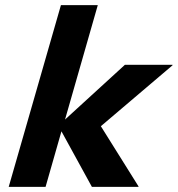

<svg xmlns="http://www.w3.org/2000/svg" viewBox="-20 -730 694 750"><path d="M218 -710H362L234 -263L468 -477H654V-475L374 -237L521 -2V0H339L220 -217L158 0H14Z"/></svg>

Font: Intel One Mono
Style: Bold Italic
Weight: 700
Italic angle: -16°
Monospace: yes
Designer: Fred Shallcrass
Foundry: Frere-Jones Type LLC
Version: Version 1.400;hotconv 1.1.0;makeotfexe 2.6.0;FJTRelease1.4